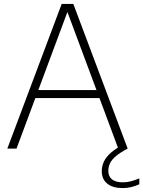

<svg xmlns="http://www.w3.org/2000/svg" viewBox="-20 -760 732 982"><path d="M17.5 0 295.5 -740H355L633 0H585L318.5 -715.5H331L64.5 0ZM144.5 -258.5 157 -299.5H493.5L505.5 -258.5ZM608 202Q556.5 202 528.5 179.2Q500.5 156.5 500.5 115.5Q500.5 89.5 511.8 65.8Q523 42 548.8 19.8Q574.5 -2.5 617.5 -24.5L633 0Q595 20 573.2 38.2Q551.5 56.5 542.8 75Q534 93.5 534 113.5Q534 142.5 553 157.5Q572 172.5 608.5 172.5Q628 172.5 647.5 167.8Q667 163 692.5 152.5V182.5Q671.5 192 650.5 197Q629.5 202 608 202Z"/></svg>

Font: Encode Sans Condensed Thin ExtraLight
Style: Regular
Weight: 250
Version: Version 3.002